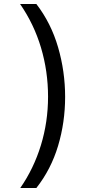

<svg xmlns="http://www.w3.org/2000/svg" viewBox="-20 -812 459 967"><path d="M82 135Q150 37 186 -80.5Q222 -198 222 -325Q222 -453 186.5 -572Q151 -691 81 -792H163Q237 -696 272.5 -574Q308 -452 308 -324Q308 -196 272.5 -77.5Q237 41 163 135Z"/></svg>

Font: hexukannada05
Style: Book
Weight: 400
Designer: Jelle Bosma - Monotype Design Team
Foundry: Monotype Imaging Inc.
Version: Version 2.003